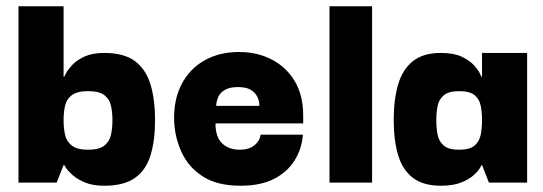

<svg xmlns="http://www.w3.org/2000/svg" viewBox="-20 -583 1733 613"><path d="M313 10Q277 10 252.5 0Q228 -10 213 -23Q198 -36 191.5 -46Q185 -56 185 -56H183L161 0H39V-563H183V-338H185Q185 -338 191 -349.5Q197 -361 211 -376Q225 -391 250 -402.5Q275 -414 313 -414Q375 -414 410 -388.5Q445 -363 460 -315Q475 -267 475 -198Q475 -134 460.5 -87Q446 -40 411 -15Q376 10 313 10ZM261 -105Q297 -105 313.5 -118.5Q330 -132 334.5 -153.5Q339 -175 339 -199Q339 -223 334.5 -244.5Q330 -266 313.5 -279Q297 -292 261 -292Q226 -292 209 -279Q192 -266 187.5 -244.5Q183 -223 183 -199Q183 -175 187.5 -153.5Q192 -132 209 -118.5Q226 -105 261 -105Z M748 10Q673 10 627 -20Q581 -50 559.5 -97.5Q538 -145 536 -197Q534 -265 560 -314.5Q586 -364 633.5 -390.5Q681 -417 743 -417Q802 -417 848.5 -392.5Q895 -368 921.5 -323Q948 -278 948 -215Q948 -215 948 -204.5Q948 -194 948 -189H668Q668 -145 689.5 -125Q711 -105 745 -105Q774 -105 791.5 -118.5Q809 -132 812 -153H947Q944 -109 921 -71.5Q898 -34 855 -12Q812 10 748 10ZM670 -245H808Q808 -245 807.5 -254Q807 -263 801 -275Q795 -287 781 -296Q767 -305 740 -305Q713 -305 698 -296Q683 -287 677.5 -275Q672 -263 671 -254Q670 -245 670 -245Z M1032 0V-563H1168V0Z M1387 10Q1331 10 1298 -15.5Q1265 -41 1251 -88Q1237 -135 1237 -200Q1237 -265 1251 -313Q1265 -361 1298 -387.5Q1331 -414 1387 -414Q1428 -414 1453 -402.5Q1478 -391 1492 -376Q1506 -361 1511.5 -349.5Q1517 -338 1517 -338H1519V-414H1663V0H1541L1519 -56H1517Q1518 -56 1512 -46Q1506 -36 1491.5 -23Q1477 -10 1451.5 0Q1426 10 1387 10ZM1446 -105Q1480 -105 1495.5 -118.5Q1511 -132 1515 -154Q1519 -176 1519 -199Q1519 -223 1515 -244.5Q1511 -266 1495.5 -279Q1480 -292 1446 -292Q1412 -292 1396.5 -278.5Q1381 -265 1377 -244Q1373 -223 1373 -199Q1373 -175 1377 -153.5Q1381 -132 1396.5 -118.5Q1412 -105 1446 -105Z"/></svg>

Font: Darker Grotesque Light Black
Style: Regular
Weight: 900
Version: Version 1.000;gftools[0.9.28]